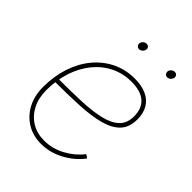

<svg xmlns="http://www.w3.org/2000/svg" viewBox="-204 -829 952 952"><g transform="rotate(45 272.0 -353.0)"><path d="M246.6 7.8Q190.4 7.8 147 -18.6Q103.5 -44.9 79.1 -91.6Q54.7 -138.2 54.7 -199.2Q54.7 -274.9 75.9 -339.1Q97.2 -403.3 136.5 -450.7Q175.8 -498 229.5 -524.2Q283.2 -550.3 347.2 -550.3Q396.5 -550.3 430.7 -534.4Q464.8 -518.6 482.2 -488.5Q499.5 -458.5 499.5 -416.5Q499.5 -360.8 469.7 -329.1Q439.9 -297.4 384.3 -282.2Q328.6 -267.1 249.8 -262.9Q170.9 -258.8 73.7 -258.8V-281.2Q164.6 -281.2 238.8 -284.2Q313 -287.1 366.2 -299.6Q419.4 -312 448.2 -339.4Q477.1 -366.7 477.1 -415Q477.1 -470.2 444.3 -499Q411.6 -527.8 347.2 -527.8Q288.1 -527.8 238.5 -503.4Q189 -479 152.8 -434.6Q116.7 -390.1 96.9 -330.3Q77.1 -270.5 77.1 -199.2Q77.1 -144 98.6 -102.5Q120.1 -61 158.2 -37.8Q196.3 -14.6 246.6 -14.6Q304.2 -14.6 356.2 -43Q408.2 -71.3 441.9 -115.2L460 -103Q423.8 -54.2 366.5 -23.2Q309.1 7.8 246.6 7.8ZM456.1 -668Q446.8 -668 441.2 -674.8Q435.5 -681.6 437 -691.4Q438.5 -700.7 446.5 -707.3Q454.6 -713.9 463.9 -713.9Q473.6 -713.9 479 -707.3Q484.4 -700.7 482.9 -691.4Q481 -681.6 473.1 -674.8Q465.3 -668 456.1 -668ZM258.8 -668Q249.5 -668 243.9 -674.8Q238.3 -681.6 239.7 -691.4Q241.2 -700.7 249.3 -707.3Q257.3 -713.9 266.6 -713.9Q276.4 -713.9 281.7 -707.3Q287.1 -700.7 285.6 -691.4Q283.7 -681.6 275.9 -674.8Q268.1 -668 258.8 -668Z"/></g></svg>

Font: Inter 16pt Thin
Style: Italic
Weight: 250
Italic angle: -9.3988°
Version: Version 4.001;git-66647c0bb